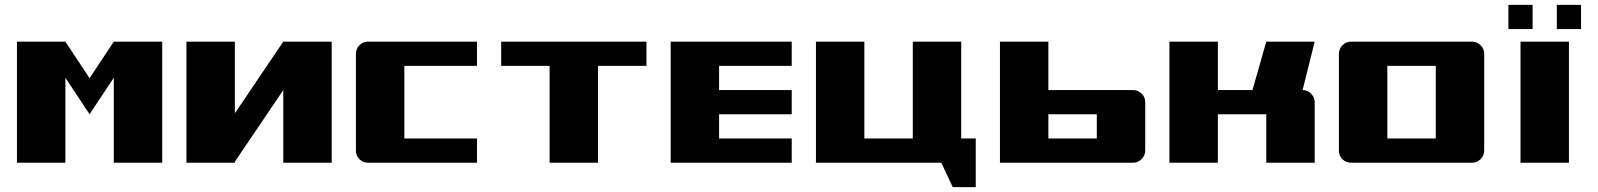

<svg xmlns="http://www.w3.org/2000/svg" viewBox="-20 -672 6600 793"><path d="M450 -500H650V0H450V-351L350 -200L250 -351V0H50V-500H250L350 -349Z M1350 0H1150V-300L950 -4V0H750V-500H950V-204L1150 -500H1350Z M1950 -500V-400H1650V-100H1950V0H1500Q1479 0 1464.5 -14.5Q1450 -29 1450 -50V-450Q1450 -470 1464.5 -485Q1479 -500 1500 -500Z M2050 -500H2650V-400H2450V0H2250V-400H2050Z M2750 -500H3250V-400H2950V-300H3250V-200H2950V-100H3250V0H2750Z M3350 -500H3550V-100H3750V-500H3950V-100H4010V101H3915L3868 0H3350Z M4510 -100V-200H4310V-100ZM4110 -500H4310V-300H4660Q4680 -300 4695 -285.5Q4710 -271 4710 -250V-50Q4710 -30 4695 -15Q4680 0 4660 0H4110Z M4810 -500H5010V-300H5153L5210 -500H5410L5360 -300Q5380 -300 5395 -285Q5410 -270 5410 -250V0H5210V-200H5010V0H4810Z M6060 -500Q6080 -500 6095 -485Q6110 -470 6110 -450V-50Q6110 -29 6095 -14.5Q6080 0 6060 0H5560Q5539 0 5524.5 -14.5Q5510 -29 5510 -50V-450Q5510 -470 5524.5 -485Q5539 -500 5560 -500ZM5710 -400V-100H5910V-400Z M6260 -500H6460V0H6260ZM6210 -652H6310V-552H6210ZM6410 -652H6510V-552H6410Z"/></svg>

Font: Tokeely Brookings
Style: Regular
Weight: 400
Designer: Peter Wiegel
Foundry: Peter Wiegel
Version: Version 2.001